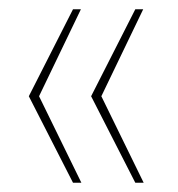

<svg xmlns="http://www.w3.org/2000/svg" viewBox="-20 -471 382 413"><path d="M64 -264 155 -78H137L42 -264L137 -451H154ZM198 -264 289 -78H271L176 -264L271 -451H288Z"/></svg>

Font: Genos Thin Thin
Style: Regular
Weight: 250
Version: Version 1.010